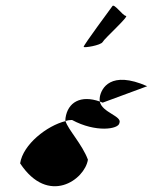

<svg xmlns="http://www.w3.org/2000/svg" viewBox="-20 -800 539 677"><path d="M51 -224C150 -74 279 -166 290 -237C270 -291 220 -343 211 -373C146 -357 61 -291 51 -224ZM211 -384C211 -381 210 -377 211 -373C218 -376 227 -377 234 -377C317 -332 398 -344 401 -366C412 -391 339 -403 332 -442C264 -466 219 -439 211 -384ZM275 -635C274 -630 336 -640 342 -652C348 -664 437 -744 424 -744C413 -744 382 -790 376 -778C369 -768 276 -643 275 -635ZM332 -458C331 -452 331 -447 332 -442C336 -441 338 -439 342 -438L499 -496C370 -553 337 -488 332 -458Z"/></svg>

Font: Ampere
Style: SuCndIta
Weight: 400
Version: Version 1